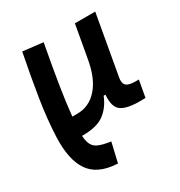

<svg xmlns="http://www.w3.org/2000/svg" viewBox="-177 -650 940 1002"><g transform="rotate(-30 293.0 -149.0)"><path d="M243.2 229 235.4 228.5Q123 221.7 75.9 152.6Q28.8 83.5 33.7 -48.3Q38.1 -154.8 56.2 -269Q74.2 -383.3 102.5 -527.3L223.6 -513.2Q198.7 -379.4 182.6 -279.1Q166.5 -178.7 159.2 -102.1H189.5Q261.7 -102.1 312 -159.7Q362.3 -217.3 379.9 -325.7V-325.2L414.1 -517.1H536.6L472.7 -157.2Q466.8 -124 481.4 -110.1Q496.1 -96.2 536.6 -96.2H556.6L538.6 4.4L507.3 4.9Q427.2 5.4 393.6 -18.6Q359.9 -42.5 366.2 -114.7H355Q332.5 -56.6 287.4 -22.7Q242.2 11.2 152.8 10.3Q154.8 56.2 174.8 77.9Q194.8 99.6 252.4 108.9L270.5 111.8Z"/></g></svg>

Font: Cascadia Code NF SemiBold
Style: Italic
Weight: 600
Italic angle: -10°
Monospace: yes
Designer: Aaron Bell
Foundry: Saja Typeworks
Version: Version 2404.023; ttfautohint (v1.8.4)